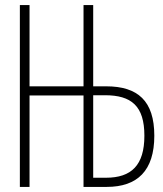

<svg xmlns="http://www.w3.org/2000/svg" viewBox="-20 -734 640 754"><path d="M58 0H96V-359H308V0H399C520 0 586 -64 586 -201C586 -338 521 -395 397 -395H346V-714H308V-395H96V-714H58ZM346 -36V-360H392C496 -360 547 -318 547 -201C547 -85 496 -36 396 -36Z"/></svg>

Font: Noto Sans Mono ExtraLight
Style: Regular
Weight: 200
Designer: Monotype Design Team
Foundry: Monotype Imaging Inc.
Version: Version 2.014